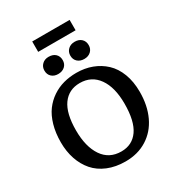

<svg xmlns="http://www.w3.org/2000/svg" viewBox="-246 -1216 1266 1378"><g transform="rotate(-30 387.5 -526.5)"><path d="M234.9 -981V-1066.9H544.9V-981ZM280.8 -771Q247.6 -771 226.8 -790.3Q206.1 -809.6 206.1 -841.8Q206.1 -872.6 227.1 -892.8Q248 -913.1 280.8 -913.1Q316.9 -913.1 337.4 -893.6Q357.9 -874 357.9 -841.8Q357.9 -810.1 336.4 -790.5Q314.9 -771 280.8 -771ZM420.9 -841.8Q420.9 -872.6 442.1 -892.8Q463.4 -913.1 497.1 -913.1Q532.2 -913.1 552.7 -893.6Q573.2 -874 573.2 -841.8Q573.2 -810.5 552 -790.8Q530.8 -771 497.1 -771Q463.4 -771 442.1 -790.3Q420.9 -809.6 420.9 -841.8ZM386.2 14.2Q304.7 14.2 240.2 -12.5Q175.8 -39.1 134.8 -86.4Q93.8 -133.8 72.3 -197.5Q50.8 -261.2 50.8 -336.9Q50.8 -414.6 69.1 -478Q87.4 -541.5 119.4 -584.7Q151.4 -627.9 195.6 -657.5Q239.7 -687 289.8 -700.4Q339.8 -713.9 396 -713.9Q464.8 -713.9 523.7 -691.9Q582.5 -669.9 627.4 -627.9Q672.4 -585.9 697.8 -519.3Q723.1 -452.6 723.1 -368.2Q723.1 -255.4 682.6 -168.9Q642.1 -82.5 565.4 -34.2Q488.8 14.2 386.2 14.2ZM396 -63Q486.3 -63 536.1 -134Q585.9 -205.1 585.9 -350.1Q585.9 -484.9 531.7 -561.5Q477.5 -638.2 380.9 -638.2Q289.1 -638.2 238.5 -567.9Q188 -497.6 188 -356.9Q188 -221.7 241.7 -142.3Q295.4 -63 396 -63Z"/></g></svg>

Font: Literata Book SemiBold
Style: Regular
Weight: 600
Designer: Latin by Veronika Burian and Jose Scaglione. Greek by Irene Vlachou. Cyrillic by Vera Evstafieva
Foundry: TypeTogether
Version: Version 2.003;PS 002.003;hotconv 1.0.88;makeotf.lib2.5.64775